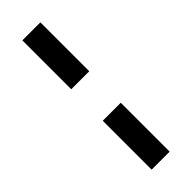

<svg xmlns="http://www.w3.org/2000/svg" viewBox="-267 -772 844 844"><g transform="rotate(-45 155.0 -350.0)"><path d="M211 -752V-448H99V-752ZM211 -252V52H99V-252Z"/></g></svg>

Font: Pathway Extreme Condensed Black
Style: Regular
Weight: 900
Width: 3
Version: Version 1.001;gftools[0.9.26]